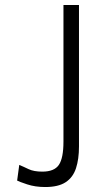

<svg xmlns="http://www.w3.org/2000/svg" viewBox="-20 -743 421 773"><path d="M298 -153.5Q298 -102.5 286 -65.8Q274 -29 244.5 -9.5Q215 10 162 10Q121.5 10 89.2 -0.8Q57 -11.5 49 -16L57.5 -79Q73.5 -72.5 94.8 -62.2Q116 -52 150.5 -52Q198.5 -52 217 -79.2Q235.5 -106.5 235.5 -173V-723H298Z"/></svg>

Font: Public Sans ExtraLight
Style: Regular
Weight: 250
Designer: The Public Sans Project Authors: Dan O. Williams and USWDS (Libre Franklin designed by Pablo Impallari and Rodrigo Fuenz
Version: Version 1.007